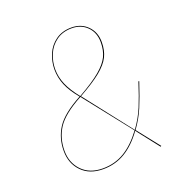

<svg xmlns="http://www.w3.org/2000/svg" viewBox="-126 -808 907 933"><g transform="rotate(-20 328.0 -341.0)"><path d="M456 -575Q456 -531 440 -499Q424 -467 385 -435Q346 -403 271 -361L461 -118Q495 -165 515 -213.5Q535 -262 558 -334L562 -333Q537 -257 517 -209.5Q497 -162 464 -116L555 -1L551 2L461 -113Q417 -52 366 -21.5Q315 9 252 9Q182 9 141.5 -33Q101 -75 101 -139Q101 -205 134.5 -257.5Q168 -310 264 -362Q227 -406 210.5 -445.5Q194 -485 194 -527Q194 -567 210 -605Q226 -643 259.5 -667Q293 -691 341 -691Q391 -691 423.5 -658.5Q456 -626 456 -575ZM198 -527Q198 -487 214.5 -448Q231 -409 268 -363Q344 -406 382.5 -438.5Q421 -471 436 -502Q451 -533 451 -575Q451 -625 420 -656Q389 -687 341 -687Q294 -687 261.5 -663.5Q229 -640 213.5 -603Q198 -566 198 -527ZM105 -139Q105 -77 144.5 -36Q184 5 252 5Q314 5 364 -25Q414 -55 459 -116L267 -359Q171 -307 138 -255.5Q105 -204 105 -139Z"/></g></svg>

Font: Fira Sans Condensed Four
Style: Italic
Weight: 100
Width: 3
Italic angle: -8°
Designer: bBox Type GmbH & Carrois Corporate GbR & Edenspiekermann AG
Foundry: bBox Type GmbH & Carrois Corporate GbR & Edenspiekermann AG
Version: Version 4.301